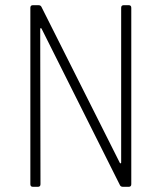

<svg xmlns="http://www.w3.org/2000/svg" viewBox="-20 -720 623 740"><path d="M457 -700H476Q486 -700 486 -690V-10Q486 0 476 0H454Q445 0 442 -7L140 -610Q138 -612 136.5 -611.5Q135 -611 135 -608L136 -10Q136 0 126 0H107Q97 0 97 -10V-690Q97 -700 107 -700H128Q137 -700 140 -693L442 -92Q444 -90 445.5 -90.5Q447 -91 447 -94V-690Q447 -700 457 -700Z"/></svg>

Font: Barlow Semi Condensed ExLight
Style: Regular
Weight: 275
Width: 4
Designer: Jeremy Tribby
Foundry: Tribby Type
Version: Version 1.408